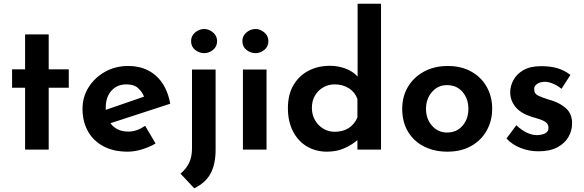

<svg xmlns="http://www.w3.org/2000/svg" viewBox="-20 -805 3144 1033"><path d="M115 -620H242V-432H350V-333H242V0H115V-333H45V-432H115Z M667 11Q590 11 535.5 -18.5Q481 -48 452.5 -100Q424 -152 424 -219Q424 -284 457 -336Q490 -388 545.5 -419Q601 -450 670 -450Q760 -450 819 -397.5Q878 -345 896 -247L574 -142Q608 -97 670 -97Q694 -97 716.5 -105Q739 -113 761 -128L817 -33Q783 -13 743 -1Q703 11 667 11ZM549 -214 755 -285Q745 -311 723 -331Q701 -351 660 -351Q610 -351 579.5 -317Q549 -283 549 -227Q549 -220 549 -214Z M1025 208 951 129Q980 106 996.5 73Q1013 40 1013 -6V-431H1140V1Q1140 77 1113.5 127.5Q1087 178 1025 208ZM1008 -584Q1008 -612 1030 -630.5Q1052 -649 1079 -649Q1104 -649 1126 -630.5Q1148 -612 1148 -584Q1148 -554 1126 -536.5Q1104 -519 1079 -519Q1052 -519 1030 -536.5Q1008 -554 1008 -584Z M1287 -431H1414V0H1287ZM1284 -584Q1284 -612 1306 -630.5Q1328 -649 1355 -649Q1380 -649 1402 -630.5Q1424 -612 1424 -584Q1424 -554 1402 -536.5Q1380 -519 1355 -519Q1328 -519 1306 -536.5Q1284 -554 1284 -584Z M1739 11Q1679 11 1631.5 -17Q1584 -45 1556.5 -98Q1529 -151 1529 -223Q1529 -296 1558.5 -346.5Q1588 -397 1639 -424Q1690 -451 1755 -451Q1798 -451 1838 -436.5Q1878 -422 1904 -393V-785H2030V0H1903V-51Q1871 -24 1830.5 -6.5Q1790 11 1739 11ZM1780 -96Q1825 -96 1856 -116Q1887 -136 1903 -173V-272Q1891 -308 1858 -329.5Q1825 -351 1780 -351Q1747 -351 1719 -335Q1691 -319 1674.5 -290.5Q1658 -262 1658 -225Q1658 -188 1674.5 -159Q1691 -130 1719 -113Q1747 -96 1780 -96Z M2144 -220Q2144 -286 2175 -338Q2206 -390 2261.5 -420Q2317 -450 2389 -450Q2462 -450 2515.5 -420Q2569 -390 2598.5 -338Q2628 -286 2628 -220Q2628 -155 2598.5 -102.5Q2569 -50 2515 -19.5Q2461 11 2387 11Q2317 11 2262 -16.5Q2207 -44 2175.5 -96Q2144 -148 2144 -220ZM2272 -219Q2272 -165 2304.5 -128.5Q2337 -92 2385 -92Q2437 -92 2468.5 -128.5Q2500 -165 2500 -219Q2500 -274 2468.5 -310.5Q2437 -347 2385 -347Q2336 -347 2304 -310Q2272 -273 2272 -219Z M2877 9Q2826 9 2780.5 -9Q2735 -27 2705 -60L2758 -131Q2788 -103 2816 -90.5Q2844 -78 2867 -78Q2893 -78 2912 -87Q2931 -96 2931 -117Q2931 -136 2917.5 -146.5Q2904 -157 2882 -164Q2860 -171 2836 -178Q2779 -197 2752 -231.5Q2725 -266 2725 -309Q2725 -342 2742.5 -374.5Q2760 -407 2796.5 -428Q2833 -449 2891 -449Q2942 -449 2979 -438Q3016 -427 3049 -402L3001 -327Q2982 -343 2958.5 -353.5Q2935 -364 2914 -365Q2887 -365 2870.5 -354Q2854 -343 2854 -327Q2853 -301 2876.5 -290Q2900 -279 2930 -270Q2936 -268 2942 -266.5Q2948 -265 2953 -263Q3000 -247 3029 -218.5Q3058 -190 3058 -141Q3058 -102 3038 -67.5Q3018 -33 2978 -12Q2938 9 2877 9Z"/></svg>

Font: Reem Kufi SemiBold
Style: Regular
Weight: 600
Designer: Khaled Hosny
Version: Version 1.001